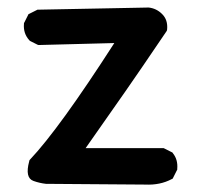

<svg xmlns="http://www.w3.org/2000/svg" viewBox="-20 -494 540 520"><path d="M104.5 3.9Q87.4 2 70.8 -3.9Q46.9 -12.2 59.1 -57.1L59.6 -59.6L61 -61.5Q140.1 -145 289.6 -377.4L86.4 -372.1H84L81.5 -373L62 -382.8L60.5 -383.8L59.1 -385.3Q42.5 -403.8 44.9 -429.7V-431.6L45.9 -433.1L55.7 -452.6L57.1 -455.6L60.1 -457L79.6 -466.8L81.5 -467.8H84L381.8 -473.6H382.3H382.8Q403.8 -471.2 418.9 -456.1Q435.1 -440.4 432.6 -414.1L432.1 -411.6L431.2 -409.7Q354.5 -296.4 319.3 -246.1Q286.6 -199.7 211.9 -92.8H420.9H423.3L425.3 -91.8L444.8 -82L446.8 -81.1L448.2 -79.1Q462.4 -61.5 460 -36.1V-34.2L459 -32.7L449.2 -13.2L447.8 -10.3L444.8 -8.8Q413.6 7.8 373.5 5.9L105.5 3.9H105Z"/></svg>

Font: NaikaiFont
Style: Bold
Weight: 700
Version: Version 1.89